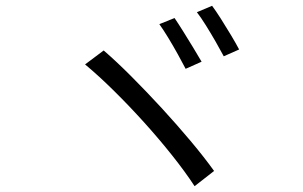

<svg xmlns="http://www.w3.org/2000/svg" viewBox="-20 -745 1040 659"><path d="M579.1 -683.1Q590.8 -666 608.4 -637.9Q626 -609.9 643.3 -581.3Q660.6 -552.7 671.9 -533.2L617.2 -508.8Q606.4 -529.8 590.3 -558.8Q574.2 -587.9 557.1 -616Q540 -644 526.9 -662.1ZM708 -725.1Q720.7 -708 738.3 -680.4Q755.9 -652.8 772.9 -624.3Q790 -595.7 800.8 -575.2L748 -551.8Q736.3 -573.7 720 -602.3Q703.6 -630.9 686.5 -658.2Q669.4 -685.5 655.8 -703.1ZM335.9 -571.8Q378.9 -534.7 430.4 -483.2Q481.9 -431.6 534.7 -374.3Q587.4 -316.9 634.3 -261Q681.2 -205.1 714.8 -158.2L647.9 -106Q615.7 -155.3 570.8 -211.7Q525.9 -268.1 474.6 -325Q423.3 -381.8 371.1 -433.3Q318.8 -484.9 272 -523.9Z"/></svg>

Font: Shanggu Mono N
Style: Regular
Weight: 350
Designer: GuiWonder
Version: Version 1.021